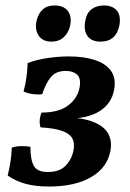

<svg xmlns="http://www.w3.org/2000/svg" viewBox="-20 -673 475 701"><path d="M159 8Q109 8 73 -2Q37 -12 8 -32Q14 -56 18 -81Q22 -106 23 -134Q37 -139 56 -139.5Q75 -140 91 -137Q91 -90 103.5 -67.5Q116 -45 155 -45Q199 -45 221.5 -70Q244 -95 249 -128Q253 -153 243 -169.5Q233 -186 205.5 -195.5Q178 -205 128 -208Q124 -220 125 -234.5Q126 -249 132 -262Q195 -262 229.5 -288.5Q264 -315 271 -356Q276 -387 261.5 -400.5Q247 -414 220 -414Q185 -414 166.5 -392.5Q148 -371 134 -329Q117 -327 99 -329.5Q81 -332 66 -339Q73 -364 76.5 -390.5Q80 -417 81 -443Q117 -456 156.5 -461.5Q196 -467 231 -467Q286 -467 326 -454Q366 -441 385 -414.5Q404 -388 397 -347Q388 -295 343.5 -267Q299 -239 218 -239L214 -244Q279 -244 319 -228.5Q359 -213 374.5 -186Q390 -159 383 -122Q372 -61 313 -26.5Q254 8 159 8ZM347 -521Q314 -521 299.5 -541.5Q285 -562 291 -595Q296 -626 314.5 -639.5Q333 -653 359 -653Q391 -653 406.5 -634.5Q422 -616 416 -581Q404 -521 347 -521ZM168 -521Q135 -521 120.5 -544Q106 -567 114 -599Q120 -624 136 -638.5Q152 -653 179 -653Q213 -653 228 -632.5Q243 -612 236 -579Q230 -553 212.5 -537Q195 -521 168 -521Z"/></svg>

Font: Vollkorn SemiBold
Style: Italic
Weight: 600
Italic angle: -11°
Designer: Friedrich Althausen
Foundry: Friedrich Althausen
Version: Version 5.000